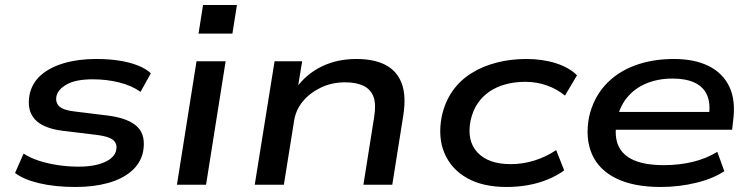

<svg xmlns="http://www.w3.org/2000/svg" viewBox="-20 -736 2992 765"><path d="M281 9Q199 9 136 -6Q73 -21 40 -47L74 -124Q100 -107 135.5 -95.5Q171 -84 211.5 -78Q252 -72 293 -72Q357 -72 397 -90Q437 -108 443 -138Q448 -163 431.5 -177.5Q415 -192 369 -198L229 -215Q151 -225 118.5 -261Q86 -297 98 -360Q108 -406 143.5 -437Q179 -468 235.5 -484.5Q292 -501 363 -501Q413 -501 455 -494.5Q497 -488 529.5 -475Q562 -462 581 -444L540 -370Q505 -395 455 -407.5Q405 -420 350 -420Q282 -420 246.5 -400Q211 -380 205 -353Q200 -328 216 -312.5Q232 -297 276 -292L414 -275Q494 -264 528 -230Q562 -196 550 -131Q540 -85 503 -53.5Q466 -22 409 -6.5Q352 9 281 9Z M771 -602 789 -716H924L906 -602ZM685 0 763 -492H879L801 0Z M995 0 1074 -492H1184L1166 -383H1158Q1200 -441 1261.5 -471Q1323 -501 1400 -501Q1471 -501 1516.5 -477Q1562 -453 1580.5 -404Q1599 -355 1587 -277L1543 0H1428L1471 -271Q1479 -322 1468 -351Q1457 -380 1428.5 -394Q1400 -408 1355 -408Q1302 -408 1258.5 -387Q1215 -366 1187 -332.5Q1159 -299 1152 -256L1111 0Z M1998 9Q1904 9 1841 -26.5Q1778 -62 1751 -125.5Q1724 -189 1740 -272Q1753 -331 1783.5 -374Q1814 -417 1859.5 -445Q1905 -473 1960.5 -487Q2016 -501 2077 -501Q2142 -501 2195 -484Q2248 -467 2279 -436L2231 -355Q2200 -381 2159 -395.5Q2118 -410 2073 -410Q2032 -410 1996 -400.5Q1960 -391 1931.5 -372Q1903 -353 1883.5 -324.5Q1864 -296 1855 -256Q1839 -175 1882.5 -128.5Q1926 -82 2015 -82Q2063 -82 2109.5 -96.5Q2156 -111 2196 -138L2228 -57Q2199 -36 2162.5 -21Q2126 -6 2084.5 1.5Q2043 9 1998 9Z M2612 9Q2505 9 2435.5 -25Q2366 -59 2338.5 -122Q2311 -185 2327 -270Q2344 -344 2390 -395.5Q2436 -447 2506.5 -474Q2577 -501 2665 -501Q2747 -501 2803.5 -473Q2860 -445 2886 -390.5Q2912 -336 2901 -254L2897 -219H2409L2420 -290H2830L2804 -271Q2812 -323 2797.5 -356.5Q2783 -390 2748 -406.5Q2713 -423 2660 -423Q2601 -423 2554 -403Q2507 -383 2477 -345.5Q2447 -308 2437 -254V-249Q2427 -193 2444 -155Q2461 -117 2506 -97.5Q2551 -78 2626 -78Q2686 -78 2740 -91Q2794 -104 2838 -131L2866 -54Q2821 -24 2753 -7.5Q2685 9 2612 9Z"/></svg>

Font: Nunito Sans 10pt Expanded SemiBold
Style: Italic
Weight: 600
Width: 7
Italic angle: -9°
Designer: Vernon Adams
Foundry: Vernon Adams
Version: Version 3.101;gftools[0.9.27]